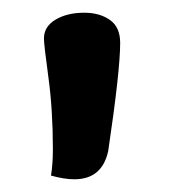

<svg xmlns="http://www.w3.org/2000/svg" viewBox="-20 -756 301 305"><path d="M49.8 -694.8Q49.8 -713.9 68.4 -724.9Q86.9 -735.8 113.8 -735.8Q138.2 -735.8 154.5 -724.4Q170.9 -712.9 170.9 -688Q170.9 -644 151.9 -516.1Q142.1 -471.2 98.1 -471.2Q82 -471.2 61 -477.1Q64 -495.1 64 -519Q64 -581.1 56.9 -633.1Q49.8 -685.1 49.8 -694.8Z"/></svg>

Font: Sukar
Style: Bold
Weight: 700
Designer: Dario Muhafara - Ghiath Alsory
Foundry: Dario Muhafara - Ghiath Alsory
Version: Version 1.00 March 27, 2016, initial release